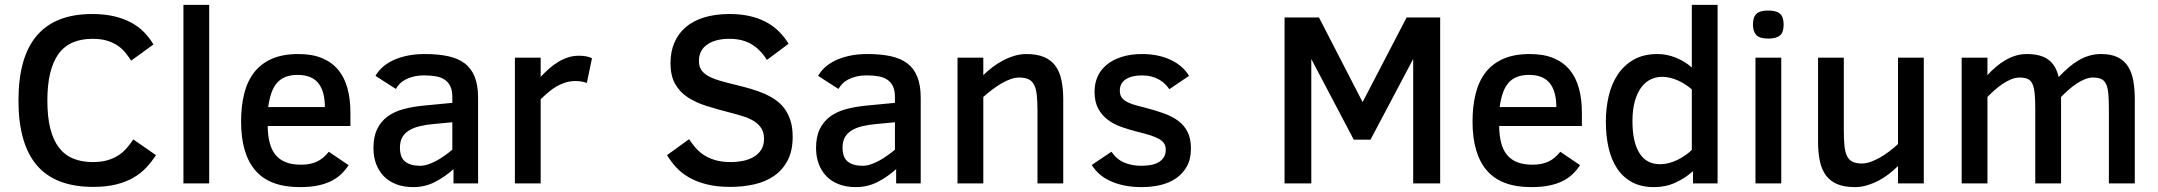

<svg xmlns="http://www.w3.org/2000/svg" viewBox="-20 -747 8788 782"><path d="M615.2 -115.2Q597.7 -87.9 575.4 -64.2Q553.2 -40.5 523.2 -23.2Q493.2 -5.9 453.1 4.2Q413.1 14.2 359.9 14.2Q205.1 14.2 130.1 -73.7Q55.2 -161.6 55.2 -337.9Q55.2 -515.1 130.4 -602.5Q205.6 -689.9 355 -689.9Q406.2 -689.9 445.8 -680.4Q485.4 -670.9 515.6 -654.3Q545.9 -637.7 567.6 -615Q589.4 -592.3 605 -565.9L514.2 -500Q503.4 -516.6 490.5 -532.7Q477.5 -548.8 459.2 -561.3Q440.9 -573.7 416 -581.3Q391.1 -588.9 356.9 -588.9Q261.7 -588.9 217.3 -525.9Q172.9 -462.9 172.9 -337.9Q172.9 -271 184.8 -223.6Q196.8 -176.3 220.2 -145.8Q243.7 -115.2 278.3 -101.1Q313 -86.9 357.9 -86.9Q391.6 -86.9 417 -94.2Q442.4 -101.6 461.7 -114Q481 -126.5 495.6 -143.3Q510.3 -160.2 522.9 -179.2Z M727.1 0V-727.1H832V0Z M1070.3 -233.9Q1070.8 -195.3 1078.4 -165.8Q1085.9 -136.2 1102.1 -116.5Q1118.2 -96.7 1143.8 -86.4Q1169.4 -76.2 1207 -76.2Q1242.2 -76.2 1269.3 -88.1Q1296.4 -100.1 1319.3 -128.9L1399.9 -74.2Q1385.3 -52.2 1367.2 -35.6Q1349.1 -19 1325.2 -7.8Q1301.3 3.4 1270.8 9.3Q1240.2 15.1 1201.2 15.1Q1078.6 15.1 1020.3 -52.5Q961.9 -120.1 961.9 -252Q961.9 -314 974.4 -364.5Q986.8 -415 1014.4 -451.2Q1042 -487.3 1086.4 -507.1Q1130.9 -526.9 1195.3 -526.9Q1252.4 -526.9 1292.7 -509.8Q1333 -492.7 1358.4 -461.4Q1383.8 -430.2 1395.5 -386.2Q1407.2 -342.3 1407.2 -289.1V-233.9ZM1303.2 -311Q1303.2 -375 1276.4 -408.4Q1249.5 -441.9 1191.9 -441.9Q1162.6 -441.9 1141.8 -433.3Q1121.1 -424.8 1107.2 -408.2Q1093.3 -391.6 1085 -367.2Q1076.7 -342.8 1072.3 -311Z M1827.1 0V-58.1Q1791 -25.9 1750.7 -5.4Q1710.4 15.1 1663.1 15.1Q1624 15.1 1593.8 3.4Q1563.5 -8.3 1543 -29.5Q1522.5 -50.8 1511.7 -79.8Q1501 -108.9 1501 -144Q1501 -190.4 1516.4 -221.7Q1531.7 -252.9 1558.8 -272.7Q1585.9 -292.5 1623.3 -302.5Q1660.6 -312.5 1705.1 -316.9L1822.3 -328.1V-352.1Q1822.3 -377.4 1814.7 -394.3Q1807.1 -411.1 1792.7 -421.4Q1778.3 -431.6 1757.1 -435.8Q1735.8 -439.9 1709 -439.9Q1683.1 -439.9 1663.8 -435.1Q1644.5 -430.2 1630.4 -422.4Q1616.2 -414.6 1606.9 -404.5Q1597.7 -394.5 1592.3 -384.8L1509.3 -438Q1518.6 -454.6 1534.9 -470.5Q1551.3 -486.3 1575.7 -498.8Q1600.1 -511.2 1633.5 -519Q1667 -526.9 1710.9 -526.9Q1764.6 -526.9 1805.2 -518.1Q1845.7 -509.3 1872.8 -488.8Q1899.9 -468.3 1913.6 -433.8Q1927.2 -399.4 1927.2 -348.1V0ZM1822.3 -249 1749 -242.2Q1715.3 -239.3 1689.2 -232.9Q1663.1 -226.6 1645.3 -215.3Q1627.4 -204.1 1618.2 -187.3Q1608.9 -170.4 1608.9 -146Q1608.9 -105.5 1630.4 -88.6Q1651.9 -71.8 1690.9 -71.8Q1706.1 -71.8 1722.4 -77.1Q1738.8 -82.5 1755.6 -91.3Q1772.5 -100.1 1789.3 -112.1Q1806.2 -124 1822.3 -137.2Z M2370.1 -409.2Q2362.3 -412.1 2349.9 -414.6Q2337.4 -417 2324.2 -417Q2302.7 -417 2283.7 -411.1Q2264.6 -405.3 2247.3 -395.3Q2230 -385.3 2213.9 -371.6Q2197.8 -357.9 2182.1 -342.8V0H2077.1V-512.2H2182.1V-434.1Q2198.7 -451.7 2216.3 -467.3Q2233.9 -482.9 2253.2 -494.6Q2272.5 -506.3 2293.5 -513.2Q2314.5 -520 2337.9 -520Q2356 -520 2368.9 -517.3Q2381.8 -514.6 2391.1 -509.8Z M3208.5 -189.9Q3208.5 -132.8 3188.2 -94Q3168 -55.2 3133.3 -31Q3098.6 -6.8 3052.5 3.7Q3006.3 14.2 2954.6 14.2Q2899.9 14.2 2858.9 3.9Q2817.9 -6.3 2787.1 -23.9Q2756.3 -41.5 2734.6 -64.9Q2712.9 -88.4 2696.8 -115.2L2786.6 -180.2Q2798.8 -161.1 2813.7 -144.3Q2828.6 -127.4 2848.4 -114.7Q2868.2 -102.1 2894.5 -94.5Q2920.9 -86.9 2955.6 -86.9Q2981.4 -86.9 3006.1 -91.8Q3030.8 -96.7 3049.8 -107.9Q3068.8 -119.1 3080.3 -137.2Q3091.8 -155.3 3091.8 -182.1Q3091.8 -207.5 3080.8 -224.6Q3069.8 -241.7 3051.3 -253.4Q3032.7 -265.1 3007.8 -272.9Q2982.9 -280.8 2954.6 -288.1Q2902.8 -301.3 2858.4 -315.2Q2814 -329.1 2781.2 -350.6Q2748.5 -372.1 2729.7 -405.3Q2710.9 -438.5 2710.9 -490.2Q2710.9 -536.1 2726.6 -573Q2742.2 -609.9 2772.5 -636Q2802.7 -662.1 2847.9 -676Q2893.1 -689.9 2951.7 -689.9Q2995.6 -689.9 3032 -681.9Q3068.4 -673.8 3097.9 -658.4Q3127.4 -643.1 3150.9 -620.4Q3174.3 -597.7 3191.9 -568.8L3103.5 -502.9Q3076.7 -545.9 3040 -567.4Q3003.4 -588.9 2950.7 -588.9Q2893.6 -588.9 2860.1 -565.4Q2826.7 -542 2826.7 -499Q2826.7 -477.5 2835.7 -463.1Q2844.7 -448.7 2863.5 -438Q2882.3 -427.2 2910.9 -418.7Q2939.5 -410.2 2978.5 -400.9Q3008.8 -393.6 3037.4 -385.3Q3065.9 -377 3091.6 -366Q3117.2 -355 3138.7 -340.1Q3160.2 -325.2 3175.5 -304.2Q3190.9 -283.2 3199.7 -255.1Q3208.5 -227.1 3208.5 -189.9Z M3629.9 0V-58.1Q3593.8 -25.9 3553.5 -5.4Q3513.2 15.1 3465.8 15.1Q3426.8 15.1 3396.5 3.4Q3366.2 -8.3 3345.7 -29.5Q3325.2 -50.8 3314.5 -79.8Q3303.7 -108.9 3303.7 -144Q3303.7 -190.4 3319.1 -221.7Q3334.5 -252.9 3361.6 -272.7Q3388.7 -292.5 3426 -302.5Q3463.4 -312.5 3507.8 -316.9L3625 -328.1V-352.1Q3625 -377.4 3617.4 -394.3Q3609.9 -411.1 3595.5 -421.4Q3581.1 -431.6 3559.8 -435.8Q3538.6 -439.9 3511.7 -439.9Q3485.8 -439.9 3466.6 -435.1Q3447.3 -430.2 3433.1 -422.4Q3418.9 -414.6 3409.7 -404.5Q3400.4 -394.5 3395 -384.8L3312 -438Q3321.3 -454.6 3337.6 -470.5Q3354 -486.3 3378.4 -498.8Q3402.8 -511.2 3436.3 -519Q3469.7 -526.9 3513.7 -526.9Q3567.4 -526.9 3607.9 -518.1Q3648.4 -509.3 3675.5 -488.8Q3702.6 -468.3 3716.3 -433.8Q3730 -399.4 3730 -348.1V0ZM3625 -249 3551.8 -242.2Q3518.1 -239.3 3491.9 -232.9Q3465.8 -226.6 3448 -215.3Q3430.2 -204.1 3420.9 -187.3Q3411.6 -170.4 3411.6 -146Q3411.6 -105.5 3433.1 -88.6Q3454.6 -71.8 3493.7 -71.8Q3508.8 -71.8 3525.1 -77.1Q3541.5 -82.5 3558.3 -91.3Q3575.2 -100.1 3592 -112.1Q3608.9 -124 3625 -137.2Z M4205.6 0V-292Q4205.6 -330.1 4203.1 -356.7Q4200.7 -383.3 4192.6 -399.9Q4184.6 -416.5 4169.9 -423.8Q4155.3 -431.2 4130.9 -431.2Q4114.7 -431.2 4096.4 -424.8Q4078.1 -418.5 4059.3 -407.5Q4040.5 -396.5 4021.5 -382.1Q4002.4 -367.7 3984.9 -352.1V0H3879.9V-512.2H3984.9V-440.9Q4001.5 -457.5 4022 -473.1Q4042.5 -488.8 4065.2 -500.7Q4087.9 -512.7 4112.1 -519.8Q4136.2 -526.9 4160.6 -526.9Q4203.6 -526.9 4232.4 -514.6Q4261.2 -502.4 4278.6 -478.8Q4295.9 -455.1 4303.2 -420.7Q4310.5 -386.2 4310.5 -341.8V0Z M4830.6 -142.1Q4830.6 -99.6 4814.2 -69.8Q4797.9 -40 4770.3 -21Q4742.7 -2 4706.5 6.6Q4670.4 15.1 4630.9 15.1Q4590.8 15.1 4558.3 8.3Q4525.9 1.5 4500.5 -10.5Q4475.1 -22.5 4456.8 -39.1Q4438.5 -55.7 4426.8 -75.2L4506.8 -128.9Q4527.8 -98.1 4558.6 -85Q4589.4 -71.8 4627.9 -71.8Q4647 -71.8 4665 -74.7Q4683.1 -77.6 4697 -85.2Q4710.9 -92.8 4719.5 -105.5Q4728 -118.2 4728 -137.2Q4728 -151.9 4721.7 -162.1Q4715.3 -172.4 4701.7 -180.4Q4688 -188.5 4666.3 -195.6Q4644.5 -202.6 4613.8 -210Q4579.1 -218.8 4547.4 -230Q4515.6 -241.2 4491.5 -259.5Q4467.3 -277.8 4452.6 -305.4Q4438 -333 4438 -374Q4438 -406.7 4450.2 -434.6Q4462.4 -462.4 4487.1 -482.9Q4511.7 -503.4 4548.1 -515.1Q4584.5 -526.9 4632.8 -526.9Q4666.5 -526.9 4696 -520.5Q4725.6 -514.2 4749.8 -502.4Q4773.9 -490.7 4792.5 -474.4Q4811 -458 4822.8 -438L4742.7 -383.8Q4735.4 -394.5 4725.1 -404.8Q4714.8 -415 4700.9 -422.9Q4687 -430.7 4669.7 -435.3Q4652.3 -439.9 4630.9 -439.9Q4589.8 -439.9 4565.4 -424.1Q4541 -408.2 4541 -377.9Q4541 -363.8 4546.1 -354Q4551.3 -344.2 4562.7 -336.4Q4574.2 -328.6 4592.8 -322.5Q4611.3 -316.4 4637.7 -310.1Q4682.1 -298.8 4718 -286.1Q4753.9 -273.4 4778.8 -254.9Q4803.7 -236.3 4817.1 -209.2Q4830.6 -182.1 4830.6 -142.1Z M5735.8 0V-506.8L5562 -178.2H5493.7L5320.8 -506.8V0H5211.9V-675.8H5352.1L5529.8 -331.1L5709 -675.8H5845.7V0Z M6085.9 -233.9Q6086.4 -195.3 6094 -165.8Q6101.6 -136.2 6117.7 -116.5Q6133.8 -96.7 6159.4 -86.4Q6185.1 -76.2 6222.7 -76.2Q6257.8 -76.2 6284.9 -88.1Q6312 -100.1 6335 -128.9L6415.5 -74.2Q6400.9 -52.2 6382.8 -35.6Q6364.7 -19 6340.8 -7.8Q6316.9 3.4 6286.4 9.3Q6255.9 15.1 6216.8 15.1Q6094.2 15.1 6035.9 -52.5Q5977.5 -120.1 5977.5 -252Q5977.5 -314 5990 -364.5Q6002.4 -415 6030 -451.2Q6057.6 -487.3 6102.1 -507.1Q6146.5 -526.9 6210.9 -526.9Q6268.1 -526.9 6308.3 -509.8Q6348.6 -492.7 6374 -461.4Q6399.4 -430.2 6411.1 -386.2Q6422.9 -342.3 6422.9 -289.1V-233.9ZM6318.8 -311Q6318.8 -375 6292 -408.4Q6265.1 -441.9 6207.5 -441.9Q6178.2 -441.9 6157.5 -433.3Q6136.7 -424.8 6122.8 -408.2Q6108.9 -391.6 6100.6 -367.2Q6092.3 -342.8 6087.9 -311Z M6875.5 0V-49.8Q6843.8 -21.5 6804 -3.2Q6764.2 15.1 6716.8 15.1Q6665 15.1 6627.9 -4.6Q6590.8 -24.4 6566.9 -60.1Q6543 -95.7 6531.7 -144.5Q6520.5 -193.4 6520.5 -252Q6520.5 -304.7 6531.7 -354.2Q6543 -403.8 6568.1 -442.1Q6593.3 -480.5 6633.3 -503.7Q6673.3 -526.9 6731 -526.9Q6769 -526.9 6805.9 -512Q6842.8 -497.1 6870.6 -472.2V-727.1H6975.6V0ZM6870.6 -382.8Q6858.9 -393.1 6845 -402.3Q6831.1 -411.6 6815.4 -418.7Q6799.8 -425.8 6783.2 -429.9Q6766.6 -434.1 6749.5 -434.1Q6725.1 -434.1 6703.1 -423.6Q6681.2 -413.1 6664.8 -391.1Q6648.4 -369.1 6638.7 -335.2Q6628.9 -301.3 6628.9 -253.9Q6628.9 -168 6657.5 -123Q6686 -78.1 6741.7 -78.1Q6759.3 -78.1 6777.1 -82.8Q6794.9 -87.4 6811.5 -95.5Q6828.1 -103.5 6843.3 -114Q6858.4 -124.5 6870.6 -136.2Z M7244.6 -647Q7244.6 -614.7 7229.2 -602.3Q7213.9 -589.8 7181.6 -589.8Q7146.5 -589.8 7133.1 -604.5Q7119.6 -619.1 7119.6 -647Q7119.6 -677.2 7133.8 -690.7Q7147.9 -704.1 7181.6 -704.1Q7215.3 -704.1 7230 -690.9Q7244.6 -677.7 7244.6 -647ZM7129.9 0V-512.2H7234.9V0Z M7710.4 0V-70.8Q7693.4 -53.7 7673.1 -38.1Q7652.8 -22.5 7630.1 -10.7Q7607.4 1 7583.3 8.1Q7559.1 15.1 7534.7 15.1Q7491.7 15.1 7462.9 2.9Q7434.1 -9.3 7416.7 -33Q7399.4 -56.6 7392.1 -91.1Q7384.8 -125.5 7384.8 -169.9V-512.2H7489.7V-220.2Q7489.7 -181.6 7492.2 -155Q7494.6 -128.4 7502.4 -112.1Q7510.3 -95.7 7524.9 -88.4Q7539.6 -81.1 7563.5 -81.1Q7579.6 -81.1 7597.9 -87.4Q7616.2 -93.8 7635.5 -104.5Q7654.8 -115.2 7673.8 -129.6Q7692.9 -144 7710.4 -160.2V-512.2H7815.4V0Z M8569.3 0V-301.8Q8569.3 -339.8 8567.1 -364.7Q8564.9 -389.6 8558.1 -404.3Q8551.3 -418.9 8538.6 -425Q8525.9 -431.2 8504.4 -431.2Q8488.8 -431.2 8472.2 -424.6Q8455.6 -418 8438.7 -407Q8421.9 -396 8405.5 -381.6Q8389.2 -367.2 8374.5 -352.1V0H8269.5V-301.8Q8269.5 -340.8 8267.1 -366Q8264.6 -391.1 8257.8 -405.5Q8251 -419.9 8238.5 -425.5Q8226.1 -431.2 8205.6 -431.2Q8189 -431.2 8171.4 -424.1Q8153.8 -417 8136.7 -405.5Q8119.6 -394 8103.8 -379.9Q8087.9 -365.7 8074.7 -352.1V0H7969.7V-512.2H8074.7V-440.9Q8091.3 -459.5 8109.9 -475.1Q8128.4 -490.7 8148.2 -502.2Q8168 -513.7 8189.5 -520.3Q8210.9 -526.9 8234.4 -526.9Q8292.5 -526.9 8323.2 -503.7Q8354 -480.5 8364.7 -433.1Q8385.7 -455.1 8405.8 -472.4Q8425.8 -489.7 8446.5 -501.7Q8467.3 -513.7 8489.7 -520.3Q8512.2 -526.9 8537.6 -526.9Q8578.6 -526.9 8605 -513.9Q8631.3 -501 8647 -476.8Q8662.6 -452.6 8668.7 -418.5Q8674.8 -384.3 8674.8 -341.8V0Z"/></svg>

Font: Clear Sans Medium
Style: Regular
Weight: 500
Foundry: Intel Corporation
Version: Version 1.00